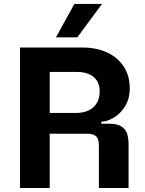

<svg xmlns="http://www.w3.org/2000/svg" viewBox="-20 -941 725 961"><path d="M415.6 -271.5H213.8L213.8 -375.8H363.3Q398.1 -375.8 424.2 -388.6Q450.3 -401.4 464.7 -425.6Q479.1 -449.9 479.1 -483.6Q479.1 -516.2 464.5 -538Q449.9 -559.8 424.7 -570.3Q399.5 -580.9 366.8 -580.9H213.8L213.4 -703.1H393.8Q461.6 -703.1 515 -678.9Q568.4 -654.7 598.9 -608.5Q629.4 -562.3 629.4 -499Q629.4 -445.7 605.2 -407.9Q581.1 -370 547.6 -351Q514.2 -331.9 487.4 -331.9V-321.8H527.1Q566 -321.8 587.2 -308.4Q608.4 -295 616 -272.3Q623.5 -249.6 623.5 -216.4V0H474.9V-212.8Q474.9 -233.7 469.5 -246.3Q464.2 -258.9 451.2 -265.2Q438.3 -271.5 415.6 -271.5ZM228.9 -703.1V0H80.1V-703.1ZM490.5 -921.2H352.1L260.1 -754.2H367Z"/></svg>

Font: Wand UI Pro
Style: Regular
Weight: 400
Designer: Andreas Faust
Version: Version 1.003;FEAKit 1.0